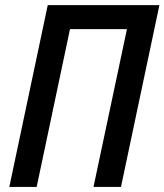

<svg xmlns="http://www.w3.org/2000/svg" viewBox="-20 -734 646 754"><path d="M16.6 0 167.5 -713.9H606L455.1 0H347.2L478.5 -619.6H254.9L124 0Z"/></svg>

Font: Open Sans SemiCondensed SemiBold
Style: Italic
Weight: 600
Width: 4
Italic angle: -12°
Designer: Monotype Design Team
Foundry: Monotype Imaging Inc.
Version: Version 3.000